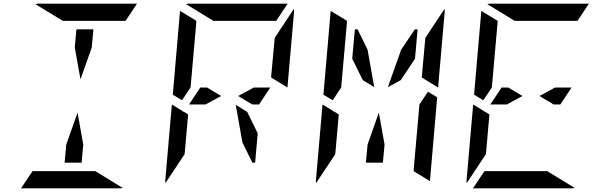

<svg xmlns="http://www.w3.org/2000/svg" viewBox="-20 -1020 3304 1040"><path d="M385 -763 394 -861H486L477 -763L416 -590ZM496 -93 645 -2Q637 0 632 0H96H94L156 -93H159H190H326H418ZM320 -907 171 -998Q179 -1000 184 -1000H720H722L660 -907H657H626H490H398ZM431 -237 422 -139H330L339 -237L400 -410Z M1465 -782 1468 -815 1572 -972Q1573 -968 1573 -959L1537 -546L1449 -600V-607ZM1355 -546H1444L1383 -454H1347L1270 -500ZM1093 -454H1050H1004L1065 -546H1101L1178 -500ZM916 -507 955 -959Q955 -959 955 -961L1044 -907L1043 -905V-895L1040 -861L1033 -782L1015 -578L1012 -546L966 -477ZM983 -218 980 -185 876 -28Q875 -32 875 -41L911 -454L957 -426L977 -413V-414L999 -400ZM1376 -298 1362 -139H1347L1293 -249L1257 -452L1319 -414ZM1136 -907 987 -998Q995 -1000 1000 -1000H1536H1538L1476 -907H1473H1442H1306H1214Z M2281 -782 2284 -815 2388 -972Q2389 -968 2389 -959L2353 -546L2265 -600V-607ZM1902 -861H1917L1971 -751L2007 -548L1945 -586L1888 -702ZM2348 -493 2309 -41Q2309 -41 2309 -39L2220 -93L2221 -95V-103L2224 -139L2231 -218L2252 -454L2298 -523ZM1732 -507 1771 -959Q1771 -959 1771 -961L1860 -907L1859 -905V-895L1856 -861L1849 -782L1831 -578L1828 -546L1782 -477ZM1799 -218 1796 -185 1692 -28Q1691 -32 1691 -41L1727 -454L1773 -426L1793 -413V-414L1815 -400ZM2081 -548 2153 -751 2227 -861H2242L2228 -702L2151 -586ZM2063 -237 2054 -139H1962L1971 -237L2032 -410Z M2987 -546H3076L3015 -454H2979L2902 -500ZM2725 -454H2682H2636L2697 -546H2733L2810 -500ZM2548 -507 2587 -959Q2587 -959 2587 -961L2676 -907L2675 -905V-895L2672 -861L2665 -782L2647 -578L2644 -546L2598 -477ZM2615 -218 2612 -185 2508 -28Q2507 -32 2507 -41L2543 -454L2589 -426L2609 -413V-414L2631 -400ZM2944 -93 3093 -2Q3085 0 3080 0H2544H2542L2604 -93H2607H2638H2774H2866ZM2768 -907 2619 -998Q2627 -1000 2632 -1000H3168H3170L3108 -907H3105H3074H2938H2846Z"/></svg>

Font: DSEG14 Modern Mini
Style: Italic
Weight: 400
Italic angle: -5°
Designer: Keshikan(Twitter:@keshinomi_88pro)
Version: Version 0.46